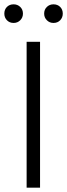

<svg xmlns="http://www.w3.org/2000/svg" viewBox="-38 -867 310 887"><path d="M85 0V-674H147V0ZM-18 -804Q-18 -823 -6 -835Q6 -847 25 -847Q43 -847 55.5 -835Q68 -823 68 -804Q68 -786 55.5 -773.5Q43 -761 25 -761Q6 -761 -6 -773.5Q-18 -786 -18 -804ZM166 -804Q166 -823 178.5 -835Q191 -847 209 -847Q228 -847 240 -835Q252 -823 252 -804Q252 -786 240 -773.5Q228 -761 209 -761Q191 -761 178.5 -773.5Q166 -786 166 -804Z"/></svg>

Font: Hind Variable Light
Style: Regular
Weight: 300
Designer: Manushi Parikh, Satya Rajpurohit
Foundry: Indian Type Foundry
Version: Version 3.000